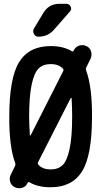

<svg xmlns="http://www.w3.org/2000/svg" viewBox="-20 -985 540 1020"><path d="M295.9 -964.8H332Q348.6 -964.8 355.5 -949.7Q362.3 -934.6 350.6 -922.9L266.6 -827.1Q234.4 -790 183.6 -790Q168 -790 160.2 -804.7Q152.3 -819.3 160.2 -833L210 -916Q239.3 -964.8 295.9 -964.8ZM249 -644.5Q210 -644.5 186 -622.1Q162.1 -599.6 148.4 -536.6Q134.8 -473.6 134.8 -365.2Q134.8 -324.2 138.7 -267.6Q138.7 -265.6 140.1 -265.1Q141.6 -264.6 142.6 -265.6L315.4 -606.4Q319.3 -614.3 314.5 -620.1Q292 -644.5 249 -644.5ZM360.4 -461.9Q360.4 -463.9 358.4 -464.4Q356.4 -464.8 355.5 -463.9L182.6 -124Q178.7 -116.2 183.6 -110.4Q206.1 -85 249 -85Q288.1 -85 312 -107.4Q335.9 -129.9 349.6 -192.9Q363.3 -255.9 363.3 -365.2Q363.3 -419.9 360.4 -461.9ZM59.6 -102.5Q63.5 -109.4 60.5 -119.1Q28.3 -207 29.3 -365.2Q29.3 -571.3 82 -655.8Q134.8 -740.2 249 -740.2Q317.4 -740.2 361.3 -712.9Q367.2 -709 371.1 -715.8L372.1 -717.8Q380.9 -736.3 400.4 -742.7Q419.9 -749 439 -740.2Q458 -731.4 463.9 -711.9Q469.7 -692.4 460.9 -672.9L438.5 -627Q434.6 -620.1 437.5 -611.3Q469.7 -523.4 468.8 -365.2Q468.8 -159.2 416 -74.7Q363.3 9.8 249 9.8Q180.7 9.8 136.7 -16.6Q130.9 -20.5 127 -13.7L126 -11.7Q117.2 6.8 97.7 12.7Q78.1 18.6 59.1 9.8Q40 1 34.2 -18.6Q28.3 -38.1 37.1 -56.6Z"/></svg>

Font: Rounded Mgen+ 1m medium
Style: Regular
Weight: 500
Designer: [Source Han Sans]
Ryoko NISHIZUKA  (kana & ideographs); Paul D. Hunt (Latin, Greek & Cyrillic); Wenlong ZHANG  (bopomofo
Version: Version 1.059.20150602